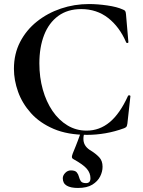

<svg xmlns="http://www.w3.org/2000/svg" viewBox="-20 -656 709 951"><path d="M421 -636Q463 -636 511.5 -629Q560 -622 588 -609Q597 -606 600 -601.5Q603 -597 604 -586L616 -447Q616 -444 611.5 -443Q607 -442 605 -446Q572 -523 515.5 -567Q459 -611 382 -611Q315 -611 268.5 -577Q222 -543 198.5 -482.5Q175 -422 175 -342Q175 -273 192 -212.5Q209 -152 240 -106.5Q271 -61 314 -35Q357 -9 409 -9Q473 -9 523.5 -51Q574 -93 614 -181Q616 -185 621 -184Q626 -183 626 -180L611 -44Q609 -32 606.5 -28.5Q604 -25 595 -21Q549 -4 502.5 4Q456 12 412 12Q315 12 246 -17.5Q177 -47 133.5 -95.5Q90 -144 69.5 -201.5Q49 -259 49 -315Q49 -389 79.5 -448Q110 -507 162.5 -549Q215 -591 281.5 -613.5Q348 -636 421 -636ZM397 2Q392 23 393.5 39Q395 55 404.5 68Q414 81 433 92Q454 105 471 122.5Q488 140 488 170Q488 194 476 218Q464 242 437.5 258.5Q411 275 366 275Q330 275 310.5 263.5Q291 252 291 227Q291 213 303 200.5Q315 188 331 188Q352 188 360 197.5Q368 207 371 219.5Q374 232 380.5 241.5Q387 251 406 251Q428 251 428 227Q428 201 410 180Q392 159 345 133Q338 130 336.5 124Q335 118 340 105Q350 81 355 68Q360 55 365.5 41Q371 27 380 1Z"/></svg>

Font: Cormorant
Style: Bold
Weight: 700
Designer: Christian Thalmann (Catharsis Fonts)
Foundry: Catharsis Fonts
Version: Version 4.000